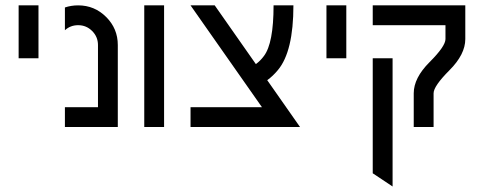

<svg xmlns="http://www.w3.org/2000/svg" viewBox="-20 -469 1787 709"><path d="M122.1 -253.9H48.8V-449.2H122.1Z M341.8 -302.7Q341.8 -333 320.3 -354.5Q298.8 -376 268.6 -376Q240.2 -376 219.7 -357.4V-441.4Q242.7 -449.2 268.6 -449.2Q329.1 -449.2 372.1 -406.2Q415 -363.3 415 -302.7V0H219.7V-73.2H341.8Z M585.9 0H512.7V-449.2H585.9Z M947.3 -73.2 683.6 -449.2H772.9L924.8 -232.4Q940.9 -243.7 954.6 -262.2Q990.2 -309.1 990.2 -449.2H1063.5Q1063.5 -278.8 1006.3 -210.4Q987.8 -188 966.8 -172.9L1087.9 0H683.6V-73.2Z M1258.8 -253.9H1185.5V-449.2H1258.8Z M1698.2 -449.2V-324.7Q1698.2 -268.1 1639.6 -209.5Q1581.1 -150.9 1581.1 -124.5V0H1507.8V-124.5Q1507.8 -181.2 1566.4 -239.7Q1625 -298.3 1625 -324.7V-376H1356.4V-449.2ZM1429.7 219.7 1356.4 170.9V-253.9H1429.7Z"/></svg>

Font: Catrinity
Style: Regular
Weight: 400
Designer: Alexander Lange
Foundry: High-Logic / Made with FontCreator
Version: Version 2.090;May 20, 2024;FontCreator 15.0.0.2974 64-bit